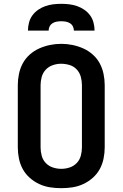

<svg xmlns="http://www.w3.org/2000/svg" viewBox="-20 -975 640 1003"><path d="M300 8Q270 8 241 3.5Q212 -1 185 -13.5Q158 -26 135.5 -46Q113 -66 99 -91.5Q85 -117 79 -146.5Q73 -176 73 -205V-530Q73 -559 79 -588.5Q85 -618 99 -644Q113 -670 135.5 -690Q158 -710 185 -722Q212 -734 241 -740Q270 -746 300 -746Q330 -746 359 -740Q388 -734 415 -722Q442 -710 464.5 -690Q487 -670 501 -644Q515 -618 521 -588.5Q527 -559 527 -530V-205Q527 -176 521 -146.5Q515 -117 501 -91.5Q487 -66 464.5 -46Q442 -26 415 -13.5Q388 -1 359 3.5Q330 8 300 8ZM300 -93Q322 -93 343.5 -100Q365 -107 380.5 -123Q396 -139 402 -161Q408 -183 408 -205V-530Q408 -552 402 -574Q396 -596 380.5 -612.5Q365 -629 343 -635.5Q321 -642 299 -642Q277 -642 255.5 -634.5Q234 -627 219 -611Q204 -595 198 -573.5Q192 -552 192 -530V-205Q192 -183 198 -161Q204 -139 219.5 -123Q235 -107 256.5 -100Q278 -93 300 -93ZM126 -815Q126 -836 131.5 -857Q137 -878 149.5 -895Q162 -912 179.5 -924Q197 -936 217 -943Q237 -950 258 -952.5Q279 -955 300 -955Q321 -955 342 -952.5Q363 -950 383 -943Q403 -936 420.5 -924Q438 -912 450.5 -895Q463 -878 468.5 -857Q474 -836 474 -815H366Q366 -827 360.5 -837.5Q355 -848 345 -854Q335 -860 323.5 -862Q312 -864 300 -864Q288 -864 276.5 -862Q265 -860 255 -854Q245 -848 239.5 -837.5Q234 -827 234 -815Z"/></svg>

Font: Iosevka Curly Extended
Style: Bold
Weight: 700
Width: 7
Monospace: yes
Designer: Belleve Invis
Foundry: Belleve Invis
Version: Version 11.1.0; ttfautohint (v1.8.3)